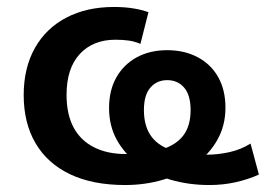

<svg xmlns="http://www.w3.org/2000/svg" viewBox="-20 -521 763 551"><path d="M339 10Q246 10 181 -21Q116 -52 82 -110Q48 -168 48 -248Q48 -326 80 -383Q112 -440 170.5 -470.5Q229 -501 307 -501Q337 -501 362 -497Q387 -493 406 -486L383 -395Q367 -402 350 -404.5Q333 -407 311 -407Q247 -407 209 -366Q171 -325 171 -249Q171 -193 191 -155.5Q211 -118 249.5 -98.5Q288 -79 340 -79Q404 -79 445.5 -92.5Q487 -106 507 -133.5Q527 -161 527 -205Q527 -248 508.5 -269.5Q490 -291 460 -291Q430 -291 411.5 -269.5Q393 -248 393 -205Q393 -162 411.5 -133.5Q430 -105 469.5 -91Q509 -77 571 -77Q606 -77 639 -84.5Q672 -92 699 -109L723 -20Q692 -6 656 2Q620 10 581 10Q521 10 468.5 -5.5Q416 -21 376.5 -50.5Q337 -80 315 -120Q293 -160 293 -211Q293 -262 314 -299Q335 -336 372.5 -356.5Q410 -377 460 -377Q509 -377 547 -357Q585 -337 606 -300Q627 -263 627 -212Q627 -161 604 -120Q581 -79 541 -50Q501 -21 449 -5.5Q397 10 339 10Z"/></svg>

Font: Nunito Sans 11pt
Style: Bold
Weight: 700
Version: Version 3.101;gftools[0.9.27]